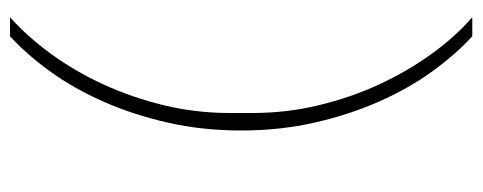

<svg xmlns="http://www.w3.org/2000/svg" viewBox="-302 -498 938 373"><g transform="rotate(-90 166.5 -311.0)"><path d="M100 -311Q100 -387 115.5 -454.5Q131 -522 156.5 -579.5Q182 -637 215 -682.5Q248 -728 283 -760H320Q282 -726 248.5 -680Q215 -634 189.5 -578.5Q164 -523 149 -461Q134 -399 134 -334V-288Q134 -223 149 -160.5Q164 -98 189.5 -43Q215 12 248.5 58.5Q282 105 320 138H283Q248 106 215 60.5Q182 15 156.5 -42.5Q131 -100 115.5 -167.5Q100 -235 100 -311Z"/></g></svg>

Font: IBM Plex Sans Thai ExtLt
Style: Regular
Weight: 200
Designer: Mike Abbink, Paul van der Laan, Pieter van Rosmalen, Ben Mitchell, Mark Frömberg
Foundry: Bold Monday
Version: Version 1.2